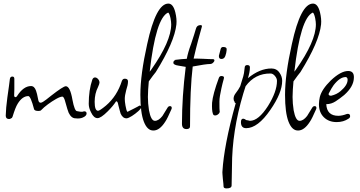

<svg xmlns="http://www.w3.org/2000/svg" viewBox="-20 -660 2008 1071"><path d="M31 4Q12 4 12 -15Q13 -57 21 -116Q26 -154 30 -180Q34 -206 35 -219Q37 -233 49 -233Q60 -233 60 -220Q60 -184 60 -161.5Q60 -139 59 -130V-128Q59 -118 67 -118Q71 -118 75 -124Q111 -180 153 -180Q172 -180 181 -154Q183 -149 186.5 -135.5Q190 -122 194 -100Q197 -87 207 -87Q213 -87 223 -94Q228 -97 238.5 -105Q249 -113 265 -126Q333 -179 347 -179Q371 -179 384 -104Q396 -40 410 -40Q414 -40 427 -37Q439 -36 442 -37Q444 -38 446 -38.5Q448 -39 450 -39Q463 -39 463 -27Q463 -13 441 -4Q425 3 401 0Q378 0 363 -31Q357 -45 345 -89Q337 -121 328 -121Q316 -121 293 -108Q270 -95 247 -78Q224 -61 210 -46Q206 -41 195 -41Q173 -41 170 -51Q151 -124 138 -124Q105 -124 79 -82Q72 -71 65 -53Q58 -35 50 -9Q46 1 43 -1Q38 4 31 4Z M687 0Q665 1 653 -26Q651 -31 648 -43Q645 -55 640 -74Q636 -99 627 -94Q611 -69 581 -39Q543 -1 524 -1Q503 -1 488 -33Q475 -58 475 -81Q475 -158 495 -216Q500 -228 510 -228Q519 -228 527 -219Q535 -210 535 -199Q535 -193 527 -175Q508 -138 508 -92Q508 -42 527 -42Q536 -42 571 -71Q633 -124 660 -209Q665 -221 676 -221Q694 -221 694 -206Q694 -196 691.5 -184Q689 -172 684 -157Q680 -142 678 -130Q676 -118 676 -108Q676 -101 677 -91.5Q678 -82 680 -71Q685 -41 691 -36Q691 -36 701.5 -41.5Q712 -47 725.5 -53.5Q739 -60 748.5 -65.5Q758 -71 758 -71Q768 -71 768 -63Q768 -55 751.5 -40Q735 -25 716 -13Q697 -1 687 0Z M836 68Q802 69 782.5 19Q763 -31 763 -131Q763 -188 772.5 -258.5Q782 -329 801 -414Q850 -640 919 -640Q946 -640 958 -591Q967 -554 964 -524Q954 -427 849 -258Q842 -250 832.5 -237Q823 -224 810 -206Q808 -183 806.5 -161Q805 -139 805 -119Q805 -83 811 -45Q822 14 844 14Q865 14 886 -13L915 -60Q920 -68 928 -68Q938 -68 938 -58Q938 -56 937.5 -54Q937 -52 936 -50Q925 -25 916.5 -7.5Q908 10 901 20Q870 68 836 68ZM918 -590Q849 -560 815 -260Q818 -263 824 -272Q935 -430 935 -524Q935 -531 934 -539.5Q933 -548 931 -559Q925 -586 918 -590Z M1020 60Q995 60 995 30Q995 -119 1016 -287Q1006 -289 995.5 -290.5Q985 -292 975 -294Q947 -298 947 -310Q947 -322 959 -325H958Q949 -325 961 -326.5Q973 -328 992 -330Q1011 -332 1022 -332Q1028 -367 1046 -415Q1056 -444 1062.5 -465.5Q1069 -487 1073 -500Q1078 -520 1099 -520Q1108 -520 1106 -511Q1098 -483 1086 -438.5Q1074 -394 1060 -333Q1069 -333 1082.5 -333Q1096 -333 1114 -332Q1132 -331 1145.5 -330.5Q1159 -330 1167 -330Q1176 -330 1176 -323Q1176 -317 1168.5 -310Q1161 -303 1152 -303Q1140 -303 1116 -299.5Q1092 -296 1055 -289Q1040 -166 1040 45Q1040 60 1020 60Z M1215 -331Q1200 -331 1201 -349L1211 -387Q1214 -398 1225 -398Q1248 -398 1244 -379Q1243 -365 1237 -348Q1231 -331 1215 -331ZM1180 -16Q1171 -16 1168 -24Q1164 -35 1163 -51Q1162 -67 1163 -87Q1165 -110 1174.5 -145Q1184 -180 1201 -226Q1205 -236 1215 -236Q1234 -236 1228 -219Q1224 -206 1221 -193Q1218 -180 1215 -167Q1210 -144 1207 -126Q1204 -108 1204 -94Q1204 -45 1205 -43Q1208 -33 1199 -24.5Q1190 -16 1180 -16Z M1244 391Q1227 391 1227 380Q1227 375 1226 364Q1225 353 1223 337Q1222 323 1221 311.5Q1220 300 1221 293Q1225 225 1243 130.5Q1261 36 1295 -85Q1288 -86 1288 -94Q1283 -99 1283 -109Q1283 -123 1291.5 -135.5Q1300 -148 1309 -160L1320 -179L1331 -215Q1338 -235 1341 -252.5Q1344 -270 1345 -284Q1346 -297 1359 -297Q1374 -297 1374 -285Q1374 -270 1371 -255Q1368 -240 1363 -224Q1429 -278 1494 -278Q1524 -278 1540 -253Q1554 -233 1554 -209Q1554 -142 1488 -47Q1418 55 1353 55Q1324 55 1324 21Q1324 2 1337 2Q1343 2 1354 10Q1359 11 1364 11.5Q1369 12 1374 14Q1422 14 1475 -69Q1525 -149 1525 -209Q1525 -223 1513.5 -236.5Q1502 -250 1489 -250Q1403 -251 1350 -179L1337 -138Q1274 73 1274 269L1273 323L1272 374Q1272 391 1244 391Z M1643 68Q1609 69 1589.5 19Q1570 -31 1570 -131Q1570 -188 1579.5 -258.5Q1589 -329 1608 -414Q1657 -640 1726 -640Q1753 -640 1765 -591Q1774 -554 1771 -524Q1761 -427 1656 -258Q1649 -250 1639.5 -237Q1630 -224 1617 -206Q1615 -183 1613.5 -161Q1612 -139 1612 -119Q1612 -83 1618 -45Q1629 14 1651 14Q1672 14 1693 -13L1722 -60Q1727 -68 1735 -68Q1745 -68 1745 -58Q1745 -56 1744.5 -54Q1744 -52 1743 -50Q1732 -25 1723.5 -7.5Q1715 10 1708 20Q1677 68 1643 68ZM1725 -590Q1656 -560 1622 -260Q1625 -263 1631 -272Q1742 -430 1742 -524Q1742 -531 1741 -539.5Q1740 -548 1738 -559Q1732 -586 1725 -590Z M1858 21Q1814 21 1786.5 -6Q1759 -33 1759 -79Q1759 -89 1760.5 -99Q1762 -109 1764 -119Q1775 -162 1825 -211Q1881 -264 1922 -264Q1956 -264 1954 -226Q1953 -177 1900 -130Q1877 -111 1852.5 -95Q1828 -79 1801 -79H1800Q1803 -14 1867 -14Q1888 -14 1914 -24Q1916 -25 1920 -25Q1933 -25 1933 -12Q1933 -3 1924 2Q1896 21 1858 21ZM1827 -126Q1858 -133 1880 -152Q1919 -185 1919 -215V-217Q1919 -224 1914 -228Q1909 -232 1907 -230Q1876 -230 1841 -185Q1836 -178 1829 -166.5Q1822 -155 1814 -139Q1813 -137 1813 -135Q1813 -126 1827 -126Z"/></svg>

Font: Square Peg
Style: Regular
Weight: 400
Designer: Robert E. Leuschke
Foundry: Robert E. Leuschke
Version: Version 1.010; ttfautohint (v1.8.4.7-5d5b)